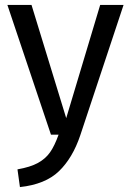

<svg xmlns="http://www.w3.org/2000/svg" viewBox="-20 -547 532 780"><path d="M306 3Q275 95 219.5 148.5Q164 202 61 213L51 141Q103 132 134 115Q165 98 183.5 71.5Q202 45 218 0H187L10 -527H108L249 -67L387 -527H482Z"/></svg>

Font: Statis Sans
Style: Regular
Weight: 400
Designer: bBox Type GmbH
Foundry: bBox Type GmbH
Version: Version 1.000